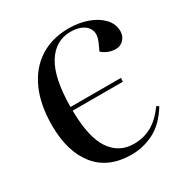

<svg xmlns="http://www.w3.org/2000/svg" viewBox="-174 -883 993 1034"><g transform="rotate(-30 322.5 -365.5)"><path d="M497 -599Q514 -638 504.5 -666Q495 -694 465.5 -709Q436 -724 394 -724Q300 -724 246.5 -638Q193 -552 192 -373H506L504 -350H192Q194 -183 246 -106.5Q298 -30 389 -30Q450 -30 499 -56.5Q548 -83 595 -147L608 -137Q556 -53 489.5 -19.5Q423 14 351 14Q207 14 131.5 -79.5Q56 -173 56 -336Q56 -464 97 -555.5Q138 -647 214 -696Q290 -745 395 -745Q457 -745 510.5 -726Q564 -707 596.5 -672.5Q629 -638 629 -593Q629 -562 609 -541.5Q589 -521 561 -521Q514 -521 476 -553Z"/></g></svg>

Font: Literata 72pt SemiBold
Style: Italic
Weight: 600
Italic angle: -2°
Designer: Latin by Veronika Burian and Jose Scaglione. Greek by Irene Vlachou. Cyrillic by Vera Evstafieva
Foundry: TypeTogether
Version: Version 3.002